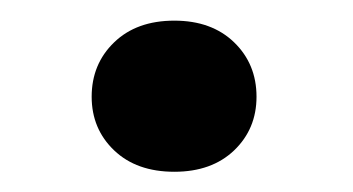

<svg xmlns="http://www.w3.org/2000/svg" viewBox="-20 -435 342 186"><path d="M68.8 -341.3Q68.8 -373 90.6 -394Q112.3 -415 148.9 -415Q185.1 -415 206.8 -394Q228.5 -373 228.5 -341.3Q228.5 -310.1 206.8 -289.3Q185.1 -268.6 148.9 -268.6Q112.3 -268.6 90.6 -289.3Q68.8 -310.1 68.8 -341.3Z"/></svg>

Font: Vazirmatn FD
Style: Bold
Weight: 700
Designer: Saber Rastikerdar
Foundry: Saber Rastikerdar
Version: Version 33.001